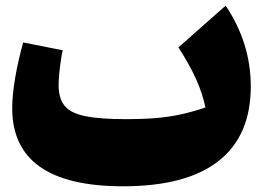

<svg xmlns="http://www.w3.org/2000/svg" viewBox="-20 -651 935 683"><path d="M710.9 -268.6Q700.2 -319.3 677 -370.6Q653.8 -421.9 614.7 -482.4L782.7 -630.9Q872.1 -497.6 872.1 -343.8Q872.1 -168 757.3 -78.1Q642.6 11.7 418 11.7Q23.4 11.7 23.4 -266.1Q23.4 -312 33.9 -373.8Q44.4 -435.5 62.5 -500L203.1 -472.2Q199.7 -457.5 196.3 -434.8Q192.9 -412.1 190.7 -388.7Q188.5 -365.2 188.5 -348.1Q188.5 -301.3 209.7 -274.9Q231 -248.5 283.4 -237.8Q335.9 -227.1 429.2 -227.1Q488.3 -227.1 534.7 -231Q581.1 -234.9 623.3 -244.1Q665.5 -253.4 710.9 -268.6Z"/></svg>

Font: Pinar-DS1-FD Black
Style: Regular
Weight: 900
Designer: Amin Abedi
Version: Version 2.000